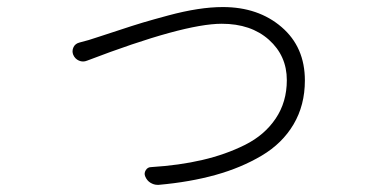

<svg xmlns="http://www.w3.org/2000/svg" viewBox="-20 -513 1040 539"><path d="M224.6 -342.8Q212.9 -337.9 201.7 -342.8Q190.4 -347.7 185.5 -359.4Q183.6 -364.3 183.6 -369.1Q183.6 -375 186.5 -380.9Q191.4 -390.6 203.1 -393.6Q227.5 -399.4 258.8 -410.2Q265.6 -412.1 309.6 -426.8Q353.5 -441.4 381.3 -449.7Q409.2 -458 452.6 -469.7Q496.1 -481.4 534.2 -487.3Q572.3 -493.2 605.5 -493.2Q705.1 -493.2 770.5 -437Q835.9 -380.9 835.9 -287.1Q835.9 -217.8 804.2 -164.1Q772.5 -110.4 714.8 -76.2Q657.2 -42 585.4 -22Q513.7 -2 425.8 5.9Q423.8 5.9 421.9 5.9Q412.1 5.9 402.3 0Q392.6 -5.9 387.7 -17.6Q383.8 -26.4 389.2 -35.2Q394.5 -43.9 404.3 -43.9Q483.4 -48.8 548.3 -64Q613.3 -79.1 668 -106.4Q722.7 -133.8 753.9 -180.2Q785.2 -226.6 785.2 -288.1Q785.2 -356.4 734.9 -401.4Q684.6 -446.3 602.5 -446.3Q495.1 -446.3 224.6 -342.8Z"/></svg>

Font: Gen Jyuu Gothic L Monospace Light
Style: Regular
Weight: 300
Designer: [Source Han Sans]
Ryoko NISHIZUKA  (kana & ideographs); Paul D. Hunt (Latin, Greek & Cyrillic); Wenlong ZHANG  (bopomofo
Version: Version 1.002.20150607